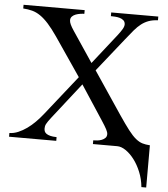

<svg xmlns="http://www.w3.org/2000/svg" viewBox="-58 -714 838 958"><g transform="rotate(5 361.5 -234.5)"><path d="M686 192.9Q682.1 152.8 667.7 117.7Q653.3 82.5 633.3 56.4Q613.3 30.3 590.8 15.1Q568.4 0 548.3 0H426.3V-18.6Q435.1 -18.6 446.5 -19.8Q458 -21 468.3 -24.9Q478.5 -28.8 485.8 -35.9Q493.2 -43 493.2 -55.2Q493.2 -64.5 485.6 -79.1Q478 -93.8 460 -121.1L348.1 -292L208.5 -113.8Q198.7 -101.1 192.9 -92.8Q187 -84.5 184.1 -78.4Q181.2 -72.3 180.2 -67.1Q179.2 -62 179.2 -56.2Q179.2 -48.3 181.9 -41.7Q184.6 -35.2 191.7 -30.3Q198.7 -25.4 210.9 -22.2Q223.1 -19 242.7 -18.6V0H6.3V-18.6Q28.3 -19 50.3 -28.3Q72.3 -37.6 93.5 -52.7Q114.7 -67.9 134 -87.4Q153.3 -106.9 169.9 -127.9L327.1 -326.2L196.3 -518.1Q170.4 -555.7 149.2 -579.3Q127.9 -603 107.7 -616.9Q87.4 -630.9 66.4 -636.5Q45.4 -642.1 21 -643.6V-662.1H327.1V-643.6Q318.8 -643.6 307.1 -641.8Q295.4 -640.1 284.7 -636.2Q273.9 -632.3 266.4 -624.8Q258.8 -617.2 258.8 -605.5Q258.8 -596.7 264.2 -584.7Q269.5 -572.8 281.7 -554.7L383.8 -402.3L501.5 -551.8Q516.6 -571.3 524.4 -584.7Q532.2 -598.1 532.2 -608.9Q531.7 -621.6 523.7 -628.7Q515.6 -635.7 504.4 -638.9Q493.2 -642.1 481 -642.8Q468.8 -643.6 460 -643.6V-662.1H695.8V-643.6Q668.5 -642.1 649.2 -635Q629.9 -627.9 613 -615Q596.2 -602.1 579.3 -582.3Q562.5 -562.5 541 -535.2L407.7 -367.7L550.3 -155.3Q580.1 -111.3 600.6 -84.7Q621.1 -58.1 638.4 -43.9Q655.8 -29.8 672.1 -24.9Q688.5 -20 710 -18.6V192.9Z"/></g></svg>

Font: Doulos SIL Compact
Style: Regular
Weight: 400
Designer: Walt Agee, Victor Gaultney, Peter Martin, Debbi Hosken
Foundry: SIL International
Version: Version 4.110; 2011; Maintenance release ; LnSpcTght